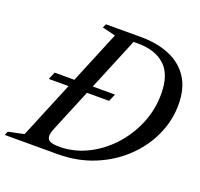

<svg xmlns="http://www.w3.org/2000/svg" viewBox="-196 -908 1101 1055"><g transform="rotate(20 355.0 -381.0)"><path d="M57.5 -372 75.5 -415.5H428.5L410 -372ZM-65 0 -55.5 -22.5 36 -41.5 317 -720.5 239.5 -739.5 250 -761.5H453.5Q551.5 -761.5 623.8 -730.5Q696 -699.5 735.8 -637.8Q775.5 -576 775.5 -482.5Q775.5 -389 736.2 -302.5Q697 -216 625.2 -147.8Q553.5 -79.5 456 -39.8Q358.5 0 241.5 0ZM238.5 -41.5Q322 -41.5 398.8 -78.8Q475.5 -116 535.8 -180.8Q596 -245.5 631 -329Q666 -412.5 666 -505Q666 -618.5 609.2 -670.5Q552.5 -722.5 452.5 -722.5H425.5L179.5 -128Q166.5 -97.5 166.5 -79.5Q166.5 -59 182.8 -50.2Q199 -41.5 238.5 -41.5Z"/></g></svg>

Font: Libre Caslon Text
Style: Italic
Weight: 400
Italic angle: -22.583°
Designer: Pablo Impallari, Rodrigo Fuenzalida, Katja Schimmel
Foundry: Pablo Impallari, Rodrigo Fuenzalida
Version: Version 2.000